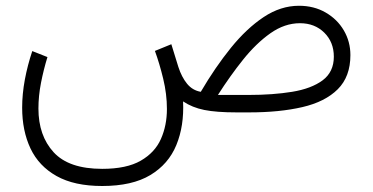

<svg xmlns="http://www.w3.org/2000/svg" viewBox="-20 -384 1273 656"><path d="M329.1 251.5Q233.9 251.5 173.3 217.5Q112.8 183.6 84.2 123.3Q55.7 63 55.7 -16.1Q55.7 -62.5 64.9 -112.1Q74.2 -161.6 90.3 -209.5L142.1 -189Q128.9 -146 120.1 -101.1Q111.3 -56.2 111.3 -13.2Q111.3 79.6 163.3 136.2Q215.3 192.9 329.1 192.9Q412.6 192.9 460.9 165Q509.3 137.2 529.8 90.8Q550.3 44.4 550.3 -11.7Q550.3 -62.5 537.6 -115Q524.9 -167.5 509.3 -210L565.4 -232.9L589.4 -155.3Q600.6 -120.6 619.1 -97.9Q637.7 -75.2 666 -70.3Q715.3 -154.3 769 -220.7Q822.8 -287.1 880.9 -325.7Q939 -364.3 1001.5 -364.3Q1052.7 -364.3 1092.5 -341.3Q1132.3 -318.4 1154.8 -280Q1177.2 -241.7 1177.2 -195.8Q1177.2 -122.1 1134 -79.1Q1090.8 -36.1 1013.2 -18.1Q935.5 0 831.5 0H788.6Q719.2 0 678 -8.3Q636.7 -16.6 605.5 -37.6Q609.4 46.4 582.5 111.6Q555.7 176.8 493.7 214.1Q431.6 251.5 329.1 251.5ZM1004.9 -304.7Q952.6 -304.7 903.8 -270.3Q855 -235.8 810.3 -179.9Q765.6 -124 724.6 -59.6H829.6Q912.1 -59.6 978 -70.3Q1043.9 -81.1 1082.3 -109.6Q1120.6 -138.2 1120.6 -190.4Q1120.6 -240.2 1087.9 -272.5Q1055.2 -304.7 1004.9 -304.7Z"/></svg>

Font: Vazirmatn UI ExtraLight
Style: Regular
Weight: 200
Designer: Saber Rastikerdar
Foundry: Saber Rastikerdar
Version: Version 33.003